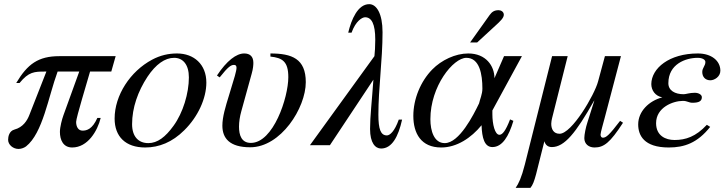

<svg xmlns="http://www.w3.org/2000/svg" viewBox="-20 -698 3502 923"><path d="M536 -428H265C164 -428 112 -390 58 -299H74C118 -353 145 -354 197 -354H203L121 -145C111 -119 91 -86 49 -75C24 -68 19 -41 19 -26C19 -2 43 18 69 18C80 18 94 14 105 6C186 -58 212 -232 257 -354H361L285 -144C278 -125 268 -87 268 -64C268 -25 284 11 327 11C402 11 449 -69 464 -131H448C424 -77 397 -70 377 -70C356 -70 346 -89 346 -112C346 -132 399 -304 413 -354H515Z M972 -301C972 -389 912 -441 831 -441C790 -441 750 -432 711 -411C606 -355 531 -240 531 -128C531 -41 584 11 678 11C744 11 808 -14 866 -72C932 -137 972 -225 972 -301ZM888 -326C888 -250 860 -156 814 -93C775 -39 737 -10 693 -10C646 -10 615 -41 615 -101C615 -180 643 -259 689 -329C729 -389 773 -420 817 -420C860 -420 888 -387 888 -326Z M1280 -426C1338 -420 1366 -402 1366 -327C1366 -229 1294 -11 1186 -11C1141 -11 1129 -48 1129 -89C1129 -112 1133 -138 1140 -163L1190 -344C1197 -368 1198 -387 1198 -396C1198 -426 1182 -441 1154 -441C1116 -441 1070 -406 1023 -335L1036 -326C1077 -378 1091 -386 1105 -386C1113 -386 1117 -382 1117 -372C1117 -365 1114 -351 1109 -333L1081 -240C1064 -185 1049 -136 1049 -94C1049 -34 1083 10 1183 10C1330 10 1450 -179 1450 -303C1450 -416 1383 -441 1280 -441Z M1897 -123C1877 -66 1854 -47 1840 -47C1810 -47 1799 -77 1799 -147C1799 -274 1819 -409 1819 -543C1819 -633 1790 -678 1755 -678C1700 -678 1669 -604 1654 -541H1670C1690 -597 1721 -615 1735 -615C1766 -615 1784 -584 1784 -507C1784 -475 1782 -446 1780 -428L1470 0H1566L1775 -315C1768 -213 1759 -138 1759 -78C1759 -11 1784 16 1812 16C1864 16 1895 -41 1913 -123Z M2240 -494H2274L2362 -575C2385 -596 2402 -612 2402 -627C2402 -642 2388 -649 2377 -649C2356 -649 2345 -641 2334 -626ZM2489 -428H2403L2357 -322C2357 -381 2316 -441 2231 -441C2169 -441 2102 -409 2058 -364C2002 -307 1967 -222 1967 -141C1967 -57 2004 11 2101 11C2176 11 2245 -35 2295 -96C2297 -35 2309 9 2347 9C2395 9 2426 -43 2448 -117L2432 -124C2411 -69 2395 -50 2381 -50C2359 -50 2347 -101 2347 -149V-167ZM2299 -272C2299 -245 2287 -220 2283 -201C2256 -145 2188 -10 2118 -10C2067 -10 2049 -68 2049 -125C2049 -284 2159 -420 2222 -420C2286 -420 2299 -340 2299 -272Z M2961 -117C2909 -49 2894 -36 2878 -36C2871 -36 2867 -43 2867 -51C2867 -61 2882 -112 2886 -128L2965 -428H2888L2855 -306C2838 -242 2729 -55 2670 -55C2642 -55 2630 -76 2630 -103C2630 -112 2632 -121 2634 -130L2709 -428H2634L2503 93C2487 156 2473 185 2459 205H2530C2552 179 2558 131 2597 -19C2602 -1 2614 9 2633 9C2693 9 2748 -58 2836 -214H2837L2804 -110C2796 -86 2789 -51 2789 -34C2789 -6 2810 11 2838 11C2883 11 2913 -12 2975 -108Z M3378 -98C3325 -41 3276 -25 3223 -25C3180 -25 3134 -45 3134 -106C3134 -182 3216 -213 3263 -213C3284 -213 3291 -204 3309 -204C3342 -204 3354 -213 3354 -231C3354 -243 3338 -252 3320 -252C3295 -252 3277 -245 3267 -245C3224 -245 3193 -263 3193 -298C3193 -390 3276 -420 3334 -420C3357 -420 3371 -411 3371 -400C3371 -381 3356 -372 3356 -352C3356 -328 3371 -312 3395 -312C3414 -312 3443 -329 3443 -358C3443 -406 3400 -441 3335 -441C3197 -441 3112 -370 3111 -294C3111 -264 3130 -236 3164 -230C3099 -213 3048 -162 3048 -100C3048 -48 3075 11 3195 11C3270 11 3333 -11 3394 -88Z"/></svg>

Font: STIXGeneral
Style: Italic
Weight: 400
Italic angle: -16.33°
Designer: MicroPress Inc., with final additions and corrections provided by Coen Hoffman, Elsevier (retired)
Version: Version 1.1.0